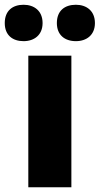

<svg xmlns="http://www.w3.org/2000/svg" viewBox="-58 -787 419 807"><path d="M-38 -690C-38 -639 -5 -614 41 -614C86 -614 121 -640 121 -690C121 -741 86 -767 41 -767C-5 -767 -38 -742 -38 -690ZM181 -690C181 -640 214 -614 261 -614C306 -614 341 -640 341 -690C341 -741 306 -767 261 -767C214 -767 181 -742 181 -690ZM242 0V-553H61V0Z"/></svg>

Font: Noto Sans Arabic UI SmCn Bk
Style: Regular
Weight: 900
Width: 4
Designer: Monotype Design Team, Nadine Chahine and Nizar Qandah
Foundry: Monotype Imaging Inc.
Version: Version 2.010